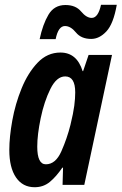

<svg xmlns="http://www.w3.org/2000/svg" viewBox="-20 -774 509 804"><path d="M213 -610Q224 -665 252 -665Q276 -665 298 -638Q320 -611 362 -611Q396 -611 425.5 -642.5Q455 -674 469 -754H403Q391 -699 364 -699Q342 -699 319.5 -726Q297 -753 254 -753Q207 -753 183 -712.5Q159 -672 146 -610ZM136 -160Q136 -210 150.5 -279.5Q165 -349 191 -401.5Q217 -454 253 -454Q295 -454 295 -387Q295 -362 291 -331Q287 -300 275 -251Q261 -195 237 -140.5Q213 -86 172 -86Q136 -86 136 -160ZM241 -72H244L242 0H333L449 -544H351L328 -476H326Q302 -554 233 -554Q178 -554 137.5 -511.5Q97 -469 70.5 -404Q44 -339 31.5 -269.5Q19 -200 19 -146Q19 -72 47 -31Q75 10 125 10Q162 10 189 -12.5Q216 -35 241 -72Z"/></svg>

Font: Noto Sans Display Condensed
Style: Bold Italic
Weight: 700
Width: 3
Designer: Monotype Design team
Foundry: Monotype Imaging Inc.
Version: 1.000